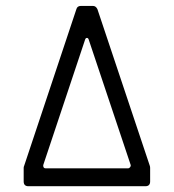

<svg xmlns="http://www.w3.org/2000/svg" viewBox="-20 -645 602 665"><path d="M138.2 -62H424.3Q427.2 -62 430.4 -65.7Q433.6 -69.3 432.6 -73.7L287.1 -508.3Q285.2 -513.7 281 -513.7Q276.9 -513.7 274.9 -508.3L129.9 -73.7Q128.9 -69.8 130.9 -65.9Q132.8 -62 138.2 -62ZM500 -63.5V-16.6Q500 0 483.4 0H78.6Q62 0 62 -16.6V-63.5Q62 -67.4 63.5 -70.3L244.6 -613.3Q247.6 -624.5 260.3 -624.5H301.8Q312 -624.5 317.4 -613.3L499 -70.3Q500 -67.4 500 -63.5Z"/></svg>

Font: GOSTRUS
Style: type_B
Weight: 400
Designer: Юрий и Татьяна Кривогуз
Version: Version 02.00